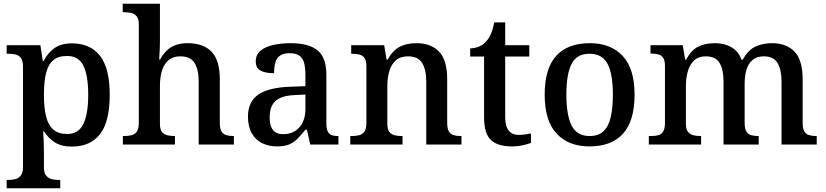

<svg xmlns="http://www.w3.org/2000/svg" viewBox="-20 -780 4455 1036"><path d="M16 236V191H26Q46 191 64 186Q82 181 93 166Q104 151 104 121V-422Q104 -452 93.5 -466.5Q83 -481 65.5 -485.5Q48 -490 27 -490H16V-536H198L211 -450H215Q237 -494 273.5 -520Q310 -546 368 -546Q467 -546 519.5 -479Q572 -412 572 -268Q572 -123 519.5 -56Q467 11 367 11Q311 11 275.5 -12Q240 -35 218 -71H213Q215 -43 216 -11.5Q217 20 217 41V124Q217 153 229 167.5Q241 182 258.5 186.5Q276 191 296 191H305V236ZM343 -57Q403 -57 429.5 -110.5Q456 -164 456 -268Q456 -373 430 -425.5Q404 -478 342 -478Q294 -478 267 -455Q240 -432 228.5 -385Q217 -338 217 -268Q217 -199 228.5 -152Q240 -105 267.5 -81Q295 -57 343 -57Z M643 0V-46H650Q672 -46 690 -50.5Q708 -55 718.5 -70.5Q729 -86 729 -117V-649Q729 -678 717.5 -692Q706 -706 688 -710Q670 -714 651 -714H642V-760H843V-556Q843 -536 842 -515Q841 -494 840 -478.5Q839 -463 839 -459H844Q859 -487 879.5 -507Q900 -527 928 -537Q956 -547 992 -547Q1077 -547 1121.5 -501Q1166 -455 1166 -352V-117Q1166 -86 1175 -71Q1184 -56 1200.5 -51Q1217 -46 1239 -46H1242V0H1052V-340Q1052 -404 1030 -440Q1008 -476 952 -476Q914 -476 889.5 -455.5Q865 -435 854 -399Q843 -363 843 -316V-112Q843 -83 853.5 -69Q864 -55 881.5 -50.5Q899 -46 921 -46H924V0Z M1474 10Q1430 10 1394.5 -7.5Q1359 -25 1338.5 -61Q1318 -97 1318 -151Q1318 -232 1374.5 -270Q1431 -308 1545 -312L1628 -315V-373Q1628 -410 1622 -436.5Q1616 -463 1597.5 -478Q1579 -493 1542 -493Q1509 -493 1490.5 -479.5Q1472 -466 1465.5 -441.5Q1459 -417 1459 -385Q1410 -385 1385 -399.5Q1360 -414 1360 -449Q1360 -485 1386 -506.5Q1412 -528 1455 -537.5Q1498 -547 1549 -547Q1645 -547 1693 -508.5Q1741 -470 1741 -375V-117Q1741 -89 1747 -74Q1753 -59 1766.5 -52.5Q1780 -46 1802 -46H1806V0H1654L1636 -80H1628Q1606 -53 1586.5 -32.5Q1567 -12 1541 -1Q1515 10 1474 10ZM1508 -56Q1545 -56 1571.5 -72.5Q1598 -89 1613 -119.5Q1628 -150 1628 -191V-270L1570 -267Q1519 -265 1489.5 -250.5Q1460 -236 1447.5 -210Q1435 -184 1435 -146Q1435 -116 1443 -96Q1451 -76 1467 -66Q1483 -56 1508 -56Z M1870 0V-46H1878Q1901 -46 1918.5 -50.5Q1936 -55 1946.5 -70.5Q1957 -86 1957 -117V-423Q1957 -453 1947 -467Q1937 -481 1919.5 -485.5Q1902 -490 1880 -490H1875V-536H2053L2066 -458H2071Q2100 -509 2137.5 -528Q2175 -547 2227 -547Q2306 -547 2349.5 -501Q2393 -455 2393 -352V-117Q2393 -86 2402 -71Q2411 -56 2427 -51Q2443 -46 2465 -46H2470V0H2280V-340Q2280 -404 2258 -440Q2236 -476 2181 -476Q2140 -476 2115.5 -454Q2091 -432 2080.5 -395.5Q2070 -359 2070 -316V-112Q2070 -83 2080.5 -69Q2091 -55 2108 -50.5Q2125 -46 2147 -46H2152V0Z M2742 10Q2665 10 2628.5 -25Q2592 -60 2592 -146V-475H2517V-519Q2539 -519 2562.5 -528Q2586 -537 2601 -554Q2618 -572 2629 -597.5Q2640 -623 2647 -659H2706V-536H2836V-475H2706V-147Q2706 -99 2725 -75.5Q2744 -52 2778 -52Q2797 -52 2813 -54.5Q2829 -57 2845 -60V-9Q2831 -3 2802 3.5Q2773 10 2742 10Z M3160 10Q3048 10 2983.5 -59Q2919 -128 2919 -269Q2919 -410 2981 -478.5Q3043 -547 3163 -547Q3275 -547 3339.5 -478.5Q3404 -410 3404 -269Q3404 -128 3342 -59Q3280 10 3160 10ZM3162 -46Q3208 -46 3235.5 -71Q3263 -96 3275 -146.5Q3287 -197 3287 -269Q3287 -380 3258.5 -435Q3230 -490 3161 -490Q3092 -490 3064 -435Q3036 -380 3036 -269Q3036 -159 3064.5 -102.5Q3093 -46 3162 -46Z M3481 0V-46H3493Q3516 -46 3532.5 -50.5Q3549 -55 3558.5 -70.5Q3568 -86 3568 -117V-424Q3568 -454 3558.5 -468Q3549 -482 3532 -486.5Q3515 -491 3493 -491H3490V-536H3664L3677 -458H3682Q3710 -510 3747.5 -528.5Q3785 -547 3836 -547Q3869 -547 3897.5 -538Q3926 -529 3947.5 -510Q3969 -491 3981 -458H3988Q4016 -510 4056 -528.5Q4096 -547 4146 -547Q4224 -547 4267.5 -501Q4311 -455 4311 -352V-117Q4311 -86 4320 -71Q4329 -56 4345.5 -51Q4362 -46 4384 -46H4387V0H4197V-340Q4197 -404 4175.5 -440Q4154 -476 4101 -476Q4063 -476 4040 -456Q4017 -436 4007.5 -402.5Q3998 -369 3998 -329V-117Q3998 -86 4007 -71Q4016 -56 4032.5 -51Q4049 -46 4071 -46H4074V0H3884V-340Q3884 -404 3863 -440Q3842 -476 3788 -476Q3749 -476 3725.5 -454Q3702 -432 3691.5 -395.5Q3681 -359 3681 -316V-112Q3681 -83 3692 -69Q3703 -55 3720.5 -50.5Q3738 -46 3760 -46H3763V0Z"/></svg>

Font: Noto Rashi Hebrew Medium
Style: Regular
Weight: 500
Version: Version 1.006